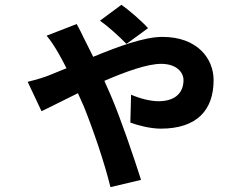

<svg xmlns="http://www.w3.org/2000/svg" viewBox="-20 -682 1040 791"><path d="M501 -501 590 -566C566 -593 509 -643 480 -662L392 -597C428 -571 471 -532 501 -501ZM94 -345 151 -224C178 -236 235 -266 301 -298L326 -242C363 -150 411 -11 435 89L561 59C533 -30 474 -203 436 -290L410 -349C498 -387 587 -419 644 -419C706 -419 736 -385 736 -352C736 -300 702 -265 633 -265C600 -265 556 -276 520 -292L517 -177C546 -166 599 -152 642 -152C792 -152 860 -229 860 -352C860 -440 794 -530 649 -530C574 -530 469 -491 364 -448L326 -524C319 -539 306 -565 296 -583L172 -535C190 -514 208 -485 219 -466C229 -449 241 -426 254 -401L183 -372C169 -366 132 -354 94 -345Z"/></svg>

Font: Noto Sans TC
Style: Bold
Weight: 700
Designer: Ryoko NISHIZUKA 西塚涼子 (kana, bopomofo & ideographs); Paul D. Hunt (Latin, Greek & Cyrillic); Sandoll Communications 산돌커뮤니
Foundry: Adobe
Version: Version 2.004;hotconv 1.0.118;makeotfexe 2.5.65603